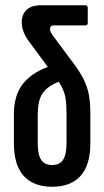

<svg xmlns="http://www.w3.org/2000/svg" viewBox="-20 -707 398 733"><path d="M179 6Q108 6 70.5 -35.5Q33 -77 33 -161V-270Q33 -310 43 -340.5Q53 -371 72.5 -393Q92 -415 119 -431Q146 -447 180 -457L223 -402Q184 -389 162.5 -372Q141 -355 132.5 -330.5Q124 -306 124 -267V-162Q124 -117 137 -97Q150 -77 179 -77Q208 -77 221 -97Q234 -117 234 -162V-273Q234 -311 230 -333.5Q226 -356 214.5 -377.5Q203 -399 179 -429L89 -551Q77 -567 70 -585.5Q63 -604 63 -622Q63 -651 81 -669Q99 -687 139 -687H306Q315 -687 315 -676V-620Q315 -610 306 -610H186Q171 -610 171 -597Q171 -590 174 -584Q177 -578 182 -571L254 -474Q285 -434 300 -403Q315 -372 320 -341Q325 -310 325 -271V-161Q325 -77 287.5 -35.5Q250 6 179 6Z"/></svg>

Font: Sofia Sans Extra Condensed SemiBold
Style: Regular
Weight: 600
Designer: Botio Nikoltchev, Ani Petrova
Foundry: lettersoup
Version: Version 4.101